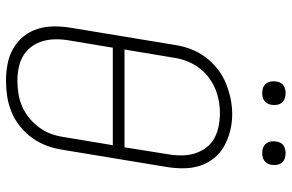

<svg xmlns="http://www.w3.org/2000/svg" viewBox="-186 -778 972 640"><g transform="rotate(90 300.0 -458.0)"><path d="M249 8Q220 8 192 2.5Q164 -3 141 -16.5Q118 -30 101 -51Q84 -72 76 -98.5Q68 -125 68 -153.5Q68 -182 73 -211L130 -556Q134 -582 143.5 -607.5Q153 -633 169.5 -655.5Q186 -678 208.5 -696Q231 -714 256.5 -724.5Q282 -735 308 -740.5Q334 -746 361 -746Q390 -746 417 -739Q444 -732 467.5 -719Q491 -706 508 -684.5Q525 -663 533 -637Q541 -611 541 -582Q541 -553 536 -524L479 -179Q475 -153 465.5 -127.5Q456 -102 440 -79.5Q424 -57 401.5 -39Q379 -21 353.5 -10.5Q328 0 301.5 4Q275 8 249 8ZM145 -387H471L494 -531Q498 -553 498 -576Q498 -599 492 -619.5Q486 -640 473.5 -657.5Q461 -675 442.5 -685.5Q424 -696 402 -700.5Q380 -705 358 -705Q336 -705 314.5 -701Q293 -697 272.5 -688Q252 -679 234 -664.5Q216 -650 203 -631Q190 -612 182.5 -591.5Q175 -571 172 -549ZM249 -30Q271 -30 292.5 -33.5Q314 -37 335 -46Q356 -55 374 -70Q392 -85 405.5 -103.5Q419 -122 426.5 -143Q434 -164 437 -186L464 -348H139L115 -204Q111 -182 111 -159.5Q111 -137 116.5 -116.5Q122 -96 134.5 -78.5Q147 -61 165 -50Q183 -39 205 -34.5Q227 -30 249 -30ZM490 -846Q481 -846 472.5 -849Q464 -852 458.5 -859Q453 -866 451.5 -875.5Q450 -885 452 -895Q453 -901 456 -907Q459 -913 465 -917Q471 -921 477.5 -922.5Q484 -924 490 -924Q500 -924 508.5 -921Q517 -918 522.5 -911Q528 -904 529.5 -894.5Q531 -885 529 -875Q528 -869 524.5 -863Q521 -857 515.5 -853Q510 -849 503.5 -847.5Q497 -846 490 -846ZM290 -846Q281 -846 272.5 -849Q264 -852 258.5 -859Q253 -866 251.5 -875.5Q250 -885 252 -895Q253 -901 256 -907Q259 -913 265 -917Q271 -921 277.5 -922.5Q284 -924 290 -924Q300 -924 308.5 -921Q317 -918 322.5 -911Q328 -904 329.5 -894.5Q331 -885 329 -875Q328 -869 324.5 -863Q321 -857 315.5 -853Q310 -849 303.5 -847.5Q297 -846 290 -846Z"/></g></svg>

Font: Iosevka Slab XLtExObl
Style: Regular
Weight: 200
Width: 7
Italic angle: -9°
Monospace: yes
Designer: Belleve Invis
Foundry: Belleve Invis
Version: Version 11.1.1; ttfautohint (v1.8.3)